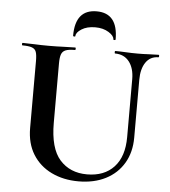

<svg xmlns="http://www.w3.org/2000/svg" viewBox="-56 -858 815 922"><g transform="rotate(5 351.5 -396.5)"><path d="M571 -497Q571 -550 546.5 -581.5Q522 -613 478 -613Q476 -613 476 -619Q476 -625 478 -625Q503 -625 529.5 -623.5Q556 -622 587 -622Q614 -622 640 -623.5Q666 -625 688 -625Q690 -625 690 -619Q690 -613 688 -613Q648 -613 626.5 -581.5Q605 -550 605 -497V-219Q605 -148 574 -95.5Q543 -43 487 -14.5Q431 14 356 14Q283 14 225.5 -14Q168 -42 135.5 -94.5Q103 -147 103 -221V-544Q103 -573 98 -587.5Q93 -602 77.5 -607.5Q62 -613 32 -613Q29 -613 29 -619Q29 -625 32 -625Q58 -625 90 -623.5Q122 -622 158 -622Q196 -622 228 -623.5Q260 -625 285 -625Q288 -625 288 -619Q288 -613 285 -613Q255 -613 240 -607Q225 -601 219.5 -586Q214 -571 214 -542V-256Q214 -133 263 -78Q312 -23 394 -23Q477 -23 524 -73.5Q571 -124 571 -218ZM281 -680Q281 -677 275.5 -677Q270 -677 270 -681Q270 -807 373 -807Q475 -807 475 -681Q475 -677 469.5 -677Q464 -677 464 -680Q464 -697 437.5 -713.5Q411 -730 373 -730Q333 -730 307 -713.5Q281 -697 281 -680Z"/></g></svg>

Font: Cormorant Garamond Light
Style: Bold
Weight: 700
Version: Version 4.001